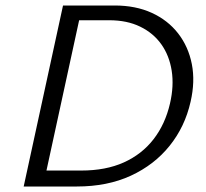

<svg xmlns="http://www.w3.org/2000/svg" viewBox="-20 -678 748 698"><path d="M66.1 0 209.1 -658H396.9Q473.2 -658 531.7 -631.3Q590.2 -604.6 627.6 -556.5Q665 -508.3 677.4 -444.9Q689.8 -381.5 672.8 -307.9Q652.3 -217.1 596.5 -147.8Q540.8 -78.5 455.5 -39.2Q370.3 0 259.5 0ZM148.9 -58H275.3Q364.6 -58 430.3 -87.6Q495.9 -117.2 538.3 -172Q580.7 -226.7 598 -301.8Q612.8 -365.6 604.2 -420.8Q595.6 -475.9 566.5 -516.9Q537.4 -557.9 489.6 -581.1Q441.8 -604.4 377.3 -604.4H267.7Z"/></svg>

Font: Ysabeau
Style: Bold Italic
Weight: 700
Italic angle: -12°
Designer: Christian Thalmann (Catharsis Fonts)
Version: Version 2.002